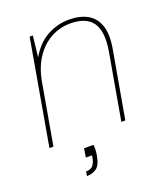

<svg xmlns="http://www.w3.org/2000/svg" viewBox="-134 -630 781 906"><g transform="rotate(-20 256.5 -176.5)"><path d="M25 0 117 -526H133L121 -420Q157 -482 208.5 -510Q260 -538 318 -538Q372 -538 409.5 -517.5Q447 -497 462.5 -452.5Q478 -408 465 -335L406 0H386L444 -330Q461 -427 429.5 -473Q398 -519 317 -519Q264 -519 218.5 -493.5Q173 -468 141.5 -420Q110 -372 98 -302L45 0ZM146 185 150 163Q174 163 185 149.5Q196 136 200 113L202 101H171L178 57H225Q227 66 226.5 80Q226 94 223 111Q215 157 194 171Q173 185 146 185Z"/></g></svg>

Font: DM Sans 9pt Thin
Style: Italic
Weight: 250
Italic angle: -10°
Version: Version 4.004;gftools[0.9.30]